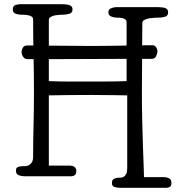

<svg xmlns="http://www.w3.org/2000/svg" viewBox="-20 -841 852 916"><path d="M710 -625Q718 -625 724.5 -616Q731 -607 731 -595Q731 -587 725 -573.5Q719 -560 702 -560Q689 -560 643 -560Q597 -560 535 -560Q473 -560 403 -559.5Q333 -559 271.5 -559Q210 -559 165.5 -559Q121 -559 109 -559Q98 -559 90.5 -570Q83 -581 83 -592Q83 -603 89 -613.5Q95 -624 109 -624Q114 -624 136 -624Q158 -624 188.5 -623.5Q219 -623 255 -623Q291 -623 323 -622.5Q355 -622 379.5 -622Q404 -622 413 -622Q427 -622 452 -622Q477 -622 507.5 -622.5Q538 -623 570.5 -623.5Q603 -624 631 -624.5Q659 -625 680.5 -625Q702 -625 710 -625ZM659 -732Q659 -713 658.5 -669Q658 -625 658 -574.5Q658 -524 657.5 -476Q657 -428 657 -401Q657 -333 658.5 -265.5Q660 -198 662 -141.5Q664 -85 665.5 -45.5Q667 -6 667 4H763Q774 4 786 9.5Q798 15 798 32Q798 46 790.5 50.5Q783 55 773 55H555Q541 55 527.5 51.5Q514 48 514 32Q514 17 524 12Q534 7 543 7Q550 7 557.5 6.5Q565 6 571.5 1.5Q578 -3 582.5 -12.5Q587 -22 587 -39V-386Q555 -386 524 -387Q498 -387 468.5 -387.5Q439 -388 417 -388Q366 -388 315 -387.5Q264 -387 213 -386V-51H309Q328 -51 336 -44Q344 -37 344 -27Q344 -10 336.5 -5Q329 0 319 0H97Q83 0 69.5 -5Q56 -10 56 -27Q56 -41 66 -44.5Q76 -48 85 -48Q92 -48 101.5 -48.5Q111 -49 119 -53.5Q127 -58 132.5 -67.5Q138 -77 138 -94Q138 -171 140 -245Q142 -319 142 -401Q142 -483 140 -574.5Q138 -666 138 -748Q138 -757 131.5 -761.5Q125 -766 115.5 -768Q106 -770 95.5 -770.5Q85 -771 78 -771Q67 -771 54 -776Q41 -781 41 -796Q41 -814 55 -817.5Q69 -821 78 -821H270Q302 -821 314 -815.5Q326 -810 326 -796Q326 -780 311 -775.5Q296 -771 284 -771Q279 -771 267.5 -770.5Q256 -770 244 -768Q232 -766 222.5 -760.5Q213 -755 213 -746V-454Q264 -452 315 -452Q366 -452 417 -452Q439 -452 468 -452Q497 -452 523.5 -452.5Q550 -453 567.5 -453.5Q585 -454 584 -454V-734Q584 -743 579 -747.5Q574 -752 566.5 -754Q559 -756 550 -756.5Q541 -757 534 -757Q523 -757 510 -762.5Q497 -768 497 -782Q497 -797 511 -802Q525 -807 534 -807H726Q758 -807 770 -802Q782 -797 782 -782Q782 -765 767 -761Q752 -757 740 -757Q735 -757 722 -756.5Q709 -756 695 -754Q681 -752 670 -746.5Q659 -741 659 -732Z"/></svg>

Font: Life Savers
Style: Bold
Weight: 700
Designer: Pablo Impallari, Rodrigo Fuenzalida, Brenda Gallo
Foundry: Pablo Impallari, Rodrigo Fuenzalida, Brenda Gallo
Version: Version 3.001; ttfautohint (v0.95) -l 8 -r 50 -G 200 -x 14 -